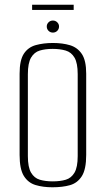

<svg xmlns="http://www.w3.org/2000/svg" viewBox="-20 -781 448 813"><path d="M202 12Q162 12 130.5 2.5Q99 -7 81 -36Q63 -65 63 -125V-469Q63 -526 81 -553.5Q99 -581 131.5 -590Q164 -599 204 -599Q245 -599 276.5 -589.5Q308 -580 326.5 -552.5Q345 -525 345 -469V-125Q345 -64 326.5 -35Q308 -6 276.5 3Q245 12 202 12ZM203 -13Q235 -13 258.5 -20Q282 -27 295.5 -50Q309 -73 309 -120V-467Q309 -514 295.5 -537Q282 -560 258 -567Q234 -574 203 -574Q172 -574 148.5 -567Q125 -560 111.5 -537Q98 -514 98 -467V-120Q98 -73 111.5 -50Q125 -27 148.5 -20Q172 -13 203 -13ZM204 -643Q193 -643 185.5 -650.5Q178 -658 178 -669Q178 -679 185.5 -686.5Q193 -694 204 -694Q215 -694 222.5 -686.5Q230 -679 230 -669Q230 -658 222.5 -650.5Q215 -643 204 -643ZM116 -739V-761H292V-739Z"/></svg>

Font: Alumni Sans Thin ExtraLight
Style: Regular
Weight: 250
Version: Version 1.018